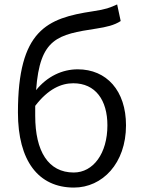

<svg xmlns="http://www.w3.org/2000/svg" viewBox="-20 -834 644 867"><path d="M314 13C442 13 549 -96 549 -268C549 -425 461 -521 331 -521C261 -521 193 -489 143 -427C160 -662 240 -678 416 -705C461 -712 496 -720 525 -739L509 -814C476 -799 459 -792 399 -783C192 -752 61 -698 61 -326C61 -108 153 13 314 13ZM139 -356C198 -433 257 -458 311 -458C411 -458 465 -382 465 -268C465 -141 401 -55 313 -55C198 -55 139 -151 139 -311Z"/></svg>

Font: ChiuKong Gothic MN Normal
Style: Regular
Weight: 350
Designer: Ryoko NISHIZUKA 西塚涼子 (kana, bopomofo & ideographs); Paul D. Hunt (Latin, Greek & Cyrillic); Sandoll Communications 산돌커뮤니
Foundry: Adobe
Version: Version 1.300